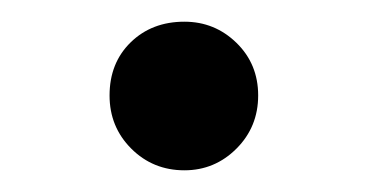

<svg xmlns="http://www.w3.org/2000/svg" viewBox="-20 -146 340 177"><path d="M81 -58Q81 -29 101 -9Q121 11 150 11Q178 11 198 -9Q218 -29 218 -58Q218 -87 198 -106.5Q178 -126 150 -126Q120 -126 100.5 -107Q81 -88 81 -58Z"/></svg>

Font: Geom
Style: Regular
Weight: 400
Version: Version 1.102